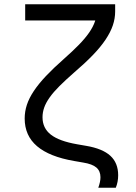

<svg xmlns="http://www.w3.org/2000/svg" viewBox="-20 -760 640 904"><path d="M522.2 -740H98.6V-663.6H479.2L436.2 -712.8Q436.2 -686 427.4 -659.9Q418.6 -633.8 399.7 -606.5Q380.8 -579.2 351.3 -549Q321.8 -518.8 280.6 -482.4Q231.8 -439.4 196.8 -402.4Q161.8 -365.4 139.3 -331.6Q116.8 -297.8 106.5 -266.3Q96.2 -234.8 96.2 -202Q96.2 -121.2 154.5 -71.6Q212.8 -22 329.2 -2L371.8 5.4Q414.6 12.2 433.8 28.8Q453 45.4 453 74.6Q453 85.6 450.4 97.7Q447.8 109.8 442.8 124H525.2Q530.8 110.2 533.6 95.3Q536.4 80.4 536.4 65.2Q536.4 7.2 499.5 -26.6Q462.6 -60.4 385.4 -73.4L342.8 -80.8Q258.8 -95.4 219.5 -126Q180.2 -156.6 180.2 -207.8Q180.2 -231 188.1 -253.6Q196 -276.2 213.9 -301.4Q231.8 -326.6 260.2 -354.9Q288.6 -383.2 328.6 -418.2Q380.2 -462.4 416.9 -500.4Q453.6 -538.4 477 -573.4Q500.4 -608.4 511.3 -640.8Q522.2 -673.2 522.2 -706Z"/></svg>

Font: CommitMonoV143 ExtLt
Style: Regular
Weight: 200
Monospace: yes
Designer: Eigil Nikolajsen
Foundry: Eigil Nikolajsen
Version: Version 1.143